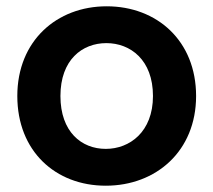

<svg xmlns="http://www.w3.org/2000/svg" viewBox="-20 -582 678 610"><path d="M316 8C476 8 603 -102 603 -277C603 -452 479 -562 319 -562C160 -562 35 -452 35 -277C35 -102 156 8 316 8ZM316 -109C239 -109 172 -163 172 -277C172 -392 241 -445 318 -445C394 -445 466 -392 466 -277C466 -163 392 -109 316 -109Z"/></svg>

Font: Arvore Sans SemiBold
Style: Regular
Weight: 600
Designer: Jonny Pinhorn (Latin) Dan Schunck (customization for Arvore)
Version: Version 1.000;Glyphs 3.3 (3305)